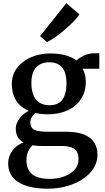

<svg xmlns="http://www.w3.org/2000/svg" viewBox="-20 -898 648 1187"><path d="M276.5 268.5Q214.5 268.5 168.2 257.8Q122 247 91.5 227Q61 207 45.8 178.2Q30.5 149.5 30.5 113Q30.5 81 43.2 55.2Q56 29.5 77.5 11Q99 -7.5 125 -17.5Q101 -31 89.2 -52Q77.5 -73 77.5 -102Q77.5 -124 88.2 -145.2Q99 -166.5 117.2 -184.2Q135.5 -202 158 -213Q105 -235 79 -277.5Q53 -320 53 -377Q53 -437 86.5 -479.8Q120 -522.5 174 -545Q228 -567.5 289 -567.5Q342.5 -567.5 383.8 -556.5Q425 -545.5 453 -524Q464.5 -536.5 494.8 -552.5Q525 -568.5 562.5 -568.5H594V-473H490Q496.5 -463 501 -450Q505.5 -437 508 -422.5Q510.5 -408 510.5 -392Q510.5 -331.5 481 -286.2Q451.5 -241 398.8 -216.2Q346 -191.5 276.5 -191.5Q255.5 -191.5 236 -193.5Q216.5 -195.5 199 -199.5Q185.5 -188 176.5 -173.5Q167.5 -159 167.5 -142Q167.5 -107.5 192.5 -95.5Q217.5 -83.5 277 -83.5H389Q455 -83.5 497.8 -66.8Q540.5 -50 561.5 -18.2Q582.5 13.5 582.5 59Q582.5 105 558 143.2Q533.5 181.5 490.8 209.5Q448 237.5 393 253Q338 268.5 276.5 268.5ZM288 208Q332.5 208 373 194Q413.5 180 439.5 153.2Q465.5 126.5 465.5 87.5Q465.5 60 456.5 41.5Q447.5 23 423.8 13.8Q400 4.5 355.5 4.5H238.5Q223 4.5 208.2 3.5Q193.5 2.5 180.5 0Q163.5 16.5 153.5 39.8Q143.5 63 143.5 94Q143.5 129 158 154.8Q172.5 180.5 204 194.2Q235.5 208 288 208ZM286 -247.5Q341.5 -247.5 366.2 -282.5Q391 -317.5 391 -382Q391 -427 379 -455.8Q367 -484.5 343 -498.8Q319 -513 284 -513Q251 -513 226.5 -499.8Q202 -486.5 188 -458.2Q174 -430 174 -385Q174 -344 185.5 -313Q197 -282 221.8 -264.8Q246.5 -247.5 286 -247.5ZM269.5 -638.5 228 -674.5 390 -878.5 470.5 -809.5Q459.5 -790.5 434.8 -765Q410 -739.5 379.5 -713.5Q349 -687.5 320 -667.2Q291 -647 271 -638.5Z"/></svg>

Font: Merriweather 24pt SemiBold
Style: Regular
Weight: 600
Designer: Eben Sorkin
Foundry: Eben Sorkin
Version: Version 2.100